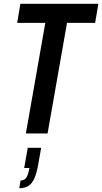

<svg xmlns="http://www.w3.org/2000/svg" viewBox="-20 -707 541 1017"><path d="M117 0 220 -586H71L88 -687H501L484 -586H335L232 0ZM82 290 89 249Q109 249 119 234.5Q129 220 136 183H108L127 76H198L182 166Q174 212 161.5 239Q149 266 130 278Q111 290 82 290Z"/></svg>

Font: Archivo ExtraCondensed SemiBold
Style: Italic
Weight: 600
Width: 2
Italic angle: -10°
Designer: Hector Gatti
Foundry: Omnibus-Type
Version: Version 2.001